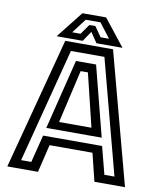

<svg xmlns="http://www.w3.org/2000/svg" viewBox="-93 -932 841 1005"><g transform="rotate(10 328.0 -429.0)"><path d="M15 0 199.5 -700H453.5L640.5 0H478L441.5 -148H213.5L178 0ZM80.5 -45H134.5L171.5 -191.5H485L523 -45H576.5L416 -653H238ZM181 -234 273 -606H380L475.5 -234ZM241.5 -276H413.5L345 -558H306.5ZM263 -858H389L501 -716H362.5L326 -770L289.5 -716H151ZM286 -827.5 227.5 -750.5H272L309.5 -803.5H341.5L378.5 -750.5H423L364.5 -827.5Z"/></g></svg>

Font: Tourney Thin Medium
Style: Regular
Weight: 500
Version: Version 1.015